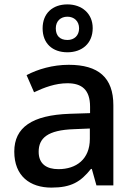

<svg xmlns="http://www.w3.org/2000/svg" viewBox="-20 -844 615 874"><path d="M287 -606C353 -606 402 -646 402 -716C402 -783 352 -824 287 -824C219 -824 174 -783 174 -715C174 -646 219 -606 287 -606ZM287 -662C252 -662 234 -682 234 -715C234 -748 256 -768 287 -768C317 -768 340 -748 340 -715C340 -682 318 -662 287 -662ZM293 -549C220 -549 152 -529 101 -502L135 -424C182 -446 232 -465 287 -465C352 -465 390 -436 390 -358V-329L297 -326C126 -320 45 -264 45 -154C45 -42 117 10 214 10C304 10 347 -16 394 -75H398L419 0H496V-365C496 -491 428 -549 293 -549ZM317 -256 389 -259V-212C389 -119 327 -74 246 -74C193 -74 156 -97 156 -153C156 -215 196 -252 317 -256Z"/></svg>

Font: Noto Sans Balinese Medium
Style: Regular
Weight: 500
Designer: Aditya Bayu, David Williams
Foundry: David Williams
Version: Version 2.005